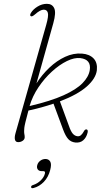

<svg xmlns="http://www.w3.org/2000/svg" viewBox="-20 -737 552 1003"><path d="M221.5 -607.5Q234.5 -653.5 230 -670Q225.5 -686.5 208.5 -686.5Q190.5 -686.5 163 -662Q148 -649 142 -652Q133.5 -655.5 141.5 -669.5Q152.5 -688 175.8 -702.5Q199 -717 225 -717Q252.5 -717 263.2 -694.2Q274 -671.5 258.5 -616L170.5 -301.5Q199.5 -347 238 -383.5Q276.5 -420 320.2 -440.2Q364 -460.5 408.5 -457Q447.5 -454 468.8 -431.8Q490 -409.5 486 -370.5Q481 -327.5 433.5 -285.2Q386 -243 293 -207.5L340 -79.5Q350 -50.5 360 -39Q370 -27.5 383 -25.5Q394.5 -23.5 403 -31Q411.5 -38.5 417.5 -50Q423.5 -62 432 -61Q441 -59 437.5 -44Q431.5 -19 415.2 -4.5Q399 10 373.5 7.5Q351 5 336.8 -10.2Q322.5 -25.5 309.5 -60.5L259.5 -195.5Q200 -175 128.5 -159.5Q117.5 -119 112.8 -98.8Q108 -78.5 107 -69.2Q106 -60 106 -52.5Q106 -41 107.5 -35Q109 -29 109 -20Q109 -9 98.8 -1.8Q88.5 5.5 75 5.5Q61.5 5.5 58.2 -7.2Q55 -20 61 -41ZM399.5 -433.5Q368.5 -437 329.5 -418Q290.5 -399 251.2 -363.2Q212 -327.5 180.8 -281Q149.5 -234.5 134.5 -183Q245 -209 312 -239.2Q379 -269.5 411.2 -302.8Q443.5 -336 449 -371Q457.5 -426.5 399.5 -433.5ZM198 157Q183.5 157 177.2 148Q171 139 174.5 126Q178 112 190.2 102.8Q202.5 93.5 217.5 93.5Q234 93.5 242.2 106.8Q250.5 120 242 152Q232.5 188.5 209.2 212.8Q186 237 156 245Q144 248.5 142.5 241Q141.5 232.5 153 229.5Q176 222 193 205.2Q210 188.5 214.5 170Q218 157 206 157Z"/></svg>

Font: Fraunces 9pt Soft Thin
Style: Italic
Weight: 100
Italic angle: -16°
Version: Version 1.000;[b76b70a41]